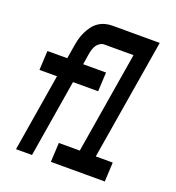

<svg xmlns="http://www.w3.org/2000/svg" viewBox="-133 -841 866 947"><g transform="rotate(20 300.0 -367.5)"><path d="M57 0 124 -407H32L37 -508H141L153 -580Q156 -599 161 -617Q166 -635 174.5 -652.5Q183 -670 194.5 -686Q206 -702 222.5 -713.5Q239 -725 257.5 -730Q276 -735 294 -735H359V-734V-733V-732L358 -730V-727V-725V-722V-719V-716V-712L357 -708V-704V-700V-695V-690L356 -684V-679V-673L355 -667V-661V-654L354 -647V-640V-634H289Q278 -634 267 -627Q256 -620 249.5 -609.5Q243 -599 239.5 -587.5Q236 -576 234 -564L225 -507H345L340 -407H208L141 0ZM240 0 245 -101H355L443 -634H354V-640V-647L355 -654V-661V-667L356 -673V-679V-685L357 -690V-695V-700V-704V-708L358 -712V-716V-719V-722V-725V-727V-730L359 -732V-733V-734V-735H544L439 -101H528L523 0Z"/></g></svg>

Font: Iosevka Curly Extended Oblique
Style: Bold
Weight: 700
Width: 7
Italic angle: -9°
Monospace: yes
Designer: Belleve Invis
Foundry: Belleve Invis
Version: Version 11.1.0; ttfautohint (v1.8.3)